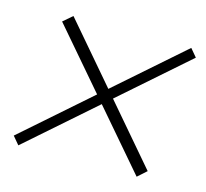

<svg xmlns="http://www.w3.org/2000/svg" viewBox="-71 -611 625 582"><g transform="rotate(15 241.5 -320.0)"><path d="M11 -134 462 -530 483 -505 32 -109ZM92 -531 431 -135 403 -110 63 -506Z"/></g></svg>

Font: Brygada 1918 SemiBold
Style: Italic
Weight: 600
Italic angle: -8°
Designer: Mateusz Machalski | Borys Kosmynka | Przemek Hoffer
Foundry: NIEPODLEGLA 2018
Version: Version 3.006